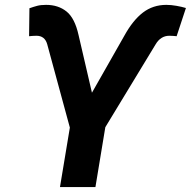

<svg xmlns="http://www.w3.org/2000/svg" viewBox="-20 -757 772 777"><path d="M222.7 0 262.7 -240.7 170.9 -578.6Q161.1 -612.3 127.4 -612.3Q120.6 -612.3 110.4 -611.6Q100.1 -610.8 97.7 -610.4L99.1 -723.6Q115.7 -729.5 130.4 -733.4Q145 -737.3 166.5 -737.3Q215.8 -737.3 249.3 -710.4Q282.7 -683.6 297.9 -615.2L352.1 -381.8L483.4 -612.8Q517.6 -674.8 558.3 -706.1Q599.1 -737.3 653.3 -737.3Q672.4 -737.3 694.3 -733.4Q716.3 -729.5 732.4 -724.6L694.8 -610.4Q692.4 -610.8 682.4 -611.6Q672.4 -612.3 665.5 -612.3Q647.5 -612.3 633.5 -603.3Q619.6 -594.2 610.4 -578.6L406.2 -242.2L366.2 0Z"/></svg>

Font: Inter Display
Style: Bold Italic
Weight: 700
Italic angle: -9.39999°
Designer: Rasmus Andersson
Foundry: rsms
Version: Version 4.000;git-a52131595